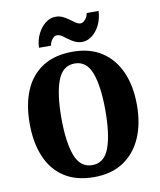

<svg xmlns="http://www.w3.org/2000/svg" viewBox="-100 -1020 925 1109"><g transform="rotate(-10 362.5 -465.5)"><path d="M363 10Q257 10 187 -36Q117 -82 82.5 -165Q48 -248 48 -359Q48 -470 82.5 -552Q117 -634 187.5 -679.5Q258 -725 364 -725Q465 -725 534.5 -679.5Q604 -634 640.5 -551.5Q677 -469 677 -358Q677 -247 640.5 -164.5Q604 -82 534 -36Q464 10 363 10ZM363 -60Q434 -60 463 -138.5Q492 -217 492 -358Q492 -499 463 -577.5Q434 -656 364 -656Q293 -656 263.5 -577.5Q234 -499 234 -358Q234 -217 263.5 -138.5Q293 -60 363 -60ZM430 -771Q406 -771 386.5 -780.5Q367 -790 351 -802.5Q335 -815 320.5 -824.5Q306 -834 291 -834Q276 -834 263 -817.5Q250 -801 248 -781H177Q179 -826 197 -862Q215 -898 242.5 -919.5Q270 -941 302 -941Q325 -941 344.5 -931.5Q364 -922 380.5 -909.5Q397 -897 411.5 -887.5Q426 -878 440 -878Q453 -878 467 -894.5Q481 -911 483 -931H553Q551 -886 533.5 -850Q516 -814 488.5 -792.5Q461 -771 430 -771Z"/></g></svg>

Font: Noto Serif Tamil Condensed Black
Style: Italic
Weight: 900
Width: 3
Italic angle: -12°
Designer: Indian Type Foundry, Tom Grace, and the Monotype Design Team
Foundry: Monotype Imaging Inc.
Version: Version 2.003; ttfautohint (v1.8.4.7-5d5b)